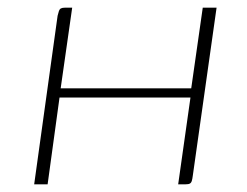

<svg xmlns="http://www.w3.org/2000/svg" viewBox="-20 -480 644 500"><path d="M69 0 130 -439Q132 -447 133.5 -451.5Q135 -456 138.5 -458Q142 -460 149 -460H168L138 -250H478L508 -460H544L482 -22Q481 -14 479.5 -9Q478 -4 474.5 -2Q471 0 463 0H444L476 -226H135L104 0Z"/></svg>

Font: Genos Thin ExtraLight
Style: Italic
Weight: 250
Italic angle: -8°
Version: Version 1.010